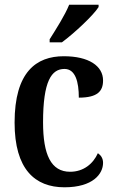

<svg xmlns="http://www.w3.org/2000/svg" viewBox="-20 -786 491 816"><path d="M191 -619V-606H243C296 -645 377 -721 399 -756V-766H274C256 -721 218 -662 191 -619ZM254 10C375 10 418 -47 418 -94C418 -113 409 -126 396 -135C376 -90 335 -56 278 -56C197 -56 163 -128 163 -266C163 -442 199 -493 254 -493C301 -493 315 -437 315 -371C395 -371 418 -399 418 -444C418 -506 357 -547 251 -547C134 -547 42 -480 42 -265C42 -66 129 10 254 10Z"/></svg>

Font: Noto Serif Bengali Condensed
Style: Regular
Weight: 400
Width: 3
Designer: Juan Bruce, Universal Thirst, Indian Type Foundry and the Monotype Design Team.
Foundry: Monotype Imaging Inc.
Version: Version 2.003